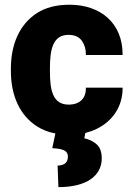

<svg xmlns="http://www.w3.org/2000/svg" viewBox="-20 -558 560 809"><path d="M200.2 66.4C247.1 68.8 266.1 77.1 266.1 102.1C266.1 128.9 248 139.6 222.7 139.6L226.1 230.5C345.7 230.5 408.7 182.1 408.7 109.4C408.7 81.5 400.9 61 385.7 48.8C370.6 36.1 353.5 28.3 335.4 24.9L339.4 2.4C356.4 -2 372.6 -7.8 387.7 -15.1C454.6 -47.9 496.6 -108.9 496.6 -186.5V-188.5H341.8V-185.1C341.8 -143.6 315.9 -117.2 269.5 -117.2C200.7 -117.2 190.4 -180.7 190.4 -258.3V-269.5C190.4 -345.7 200.7 -411.1 268.6 -411.1C293.5 -411.1 312 -403.3 324.2 -387.2C335.9 -371.1 341.8 -352.1 341.8 -329.6V-326.2H496.6V-328.6C496.6 -460.4 404.3 -538.1 272.5 -538.1C217.8 -538.1 172.4 -526.4 135.7 -502.9C62.5 -455.6 25.9 -371.6 25.9 -269.5V-258.3C25.9 -156.7 62.5 -72.3 136.2 -25.4C158.2 -11.2 184.1 -1 213.4 4.4Z"/></svg>

Font: Vazirmatn Black
Style: Regular
Weight: 900
Designer: Saber Rastikerdar
Foundry: Saber Rastikerdar
Version: Version 33.003